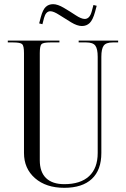

<svg xmlns="http://www.w3.org/2000/svg" viewBox="-20 -898 606 926"><path d="M438.5 -840.8Q427.7 -801.8 412.6 -787.1Q397.5 -772.5 375 -772.5Q352.5 -772.5 322.8 -790.5Q293 -808.6 265.6 -826.2Q238.3 -843.8 222.7 -843.8Q201.2 -843.8 192.4 -811.5L184.6 -781.2L168.9 -785.2L176.8 -815.4Q186.5 -851.6 200.7 -864.7Q214.8 -877.9 236.3 -877.9Q257.8 -877.9 287.6 -860.4Q317.4 -842.8 344.7 -824.7Q372.1 -806.6 388.7 -806.6Q413.1 -806.6 422.9 -844.7L430.7 -874L446.3 -870.1ZM17.6 -702.1H266.6V-693.4H223.6Q188.5 -693.4 180.2 -685.1Q171.9 -676.8 171.9 -641.6V-125Q171.9 -68.4 202.1 -39.1Q232.4 -9.8 290 -9.8Q368.2 -9.8 409.7 -48.3Q451.2 -86.9 451.2 -160.2V-624Q451.2 -662.1 439.9 -677.7Q428.7 -693.4 395.5 -693.4H359.4V-702.1H549.8V-693.4H524.4Q491.2 -693.4 480 -677.7Q468.8 -662.1 468.8 -624V-160.2Q468.8 -78.1 422.9 -35.2Q377 7.8 290 7.8Q202.1 7.8 148.9 -38.6Q95.7 -85 95.7 -160.2V-641.6Q95.7 -676.8 86.9 -685.1Q78.1 -693.4 43 -693.4H17.6Z"/></svg>

Font: FoglihtenNo07
Style: Regular
Weight: 500
Designer: gluk (gluksza@wp.pl)
Foundry: gluk (gluksza@wp.pl)
Version: Version 0.871